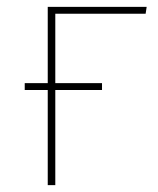

<svg xmlns="http://www.w3.org/2000/svg" viewBox="-20 -539 459 559"><path d="M404 -499H141V-297H277V-277H141V0H119V-277H52V-297H119V-519H407Z"/></svg>

Font: FiraGO Thin
Style: Regular
Weight: 100
Designer: bBox Type
Foundry: bBox Type GmbH
Version: Version 1.001;PS 001.001;hotconv 1.0.88;makeotf.lib2.5.64775